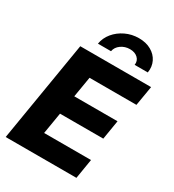

<svg xmlns="http://www.w3.org/2000/svg" viewBox="-223 -1080 1090 1205"><g transform="rotate(30 322.0 -478.0)"><path d="M9.8 0 130.4 -727.5H643.6L619.6 -585H279.8L254.9 -436.5H568.4L545.4 -297.4H231.9L206.1 -142.6H545.9L522.5 0ZM425.3 -955.6Q477.1 -955.6 514.4 -934.3Q551.8 -913.1 569.3 -877.2Q586.9 -841.3 579.6 -796.9H484.4Q489.3 -827.6 468 -847.7Q446.8 -867.7 410.6 -867.7Q374.5 -867.7 346.4 -847.7Q318.4 -827.6 313 -796.9H218.3Q225.6 -841.3 255.1 -877.2Q284.7 -913.1 329.1 -934.3Q373.5 -955.6 425.3 -955.6Z"/></g></svg>

Font: Inter 18pt ExtraBold
Style: Italic
Weight: 800
Italic angle: -9.3988°
Designer: Rasmus Andersson
Foundry: rsms
Version: Version 4.001;git-66647c0bb